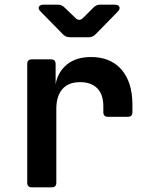

<svg xmlns="http://www.w3.org/2000/svg" viewBox="-20 -805 640 825"><path d="M117 0Q97 0 97 -20V-530Q97 -550 117 -550H199Q219 -550 219 -530V-443Q229 -497 268.5 -528.5Q308 -560 371 -560Q455 -560 502 -506Q549 -452 549 -355V-323Q549 -303 529 -303H444Q424 -303 424 -323V-349Q424 -399 398 -425.5Q372 -452 324 -452Q274 -452 248 -422Q222 -392 222 -337V-20Q222 0 202 0ZM280 -645Q262 -645 250 -658L155 -755Q143 -766 147 -775.5Q151 -785 168 -785H228Q245 -785 257 -773L304 -728Q321 -711 338 -729L381 -772Q393 -785 411 -785H472Q489 -785 493 -775.5Q497 -766 486 -755L391 -658Q379 -645 361 -645Z"/></svg>

Font: Pitagon Sans Mono
Style: Bold
Weight: 700
Monospace: yes
Designer: Travis Tran
Foundry: Pitagon
Version: Version 1.001; ttfautohint (v1.8.4.7-5d5b);gftools[0.9.26]